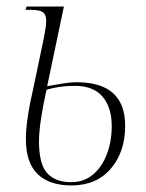

<svg xmlns="http://www.w3.org/2000/svg" viewBox="-20 -556 446 586"><path d="M198 10Q131 10 95 -24.5Q59 -59 59 -132Q59 -158 63 -187.5Q67 -217 72.5 -244Q78 -271 82 -288L114 -441Q121 -476 121 -492Q121 -512 110.5 -519Q100 -526 73 -526H58L61 -536H175L124 -293Q146 -297 170.5 -301Q195 -305 214 -305Q362 -305 362 -172Q362 -92 318 -41Q274 10 198 10ZM197 0Q236 0 263.5 -23Q291 -46 306 -85Q321 -124 321 -171Q321 -228 293 -261Q265 -294 208 -294Q161 -294 122 -282Q111 -233 105 -192.5Q99 -152 99 -125Q99 -55 124 -27.5Q149 0 197 0Z"/></svg>

Font: Noto Serif Display Condensed ExtraLight
Style: Italic
Weight: 200
Width: 3
Italic angle: -12°
Designer: Monotype Design Team
Foundry: Monotype Imaging Inc.
Version: Version 2.009